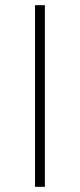

<svg xmlns="http://www.w3.org/2000/svg" viewBox="-20 -720 308 740"><path d="M115 -700H153V0H115Z"/></svg>

Font: Sarabun Thin
Style: Regular
Weight: 250
Designer: Suppakit Chalermlarp | Katatrad Co.,Ltd.
Foundry: Cadson Demak Co.,Ltd.
Version: Version 1.000; ttfautohint (v1.6)